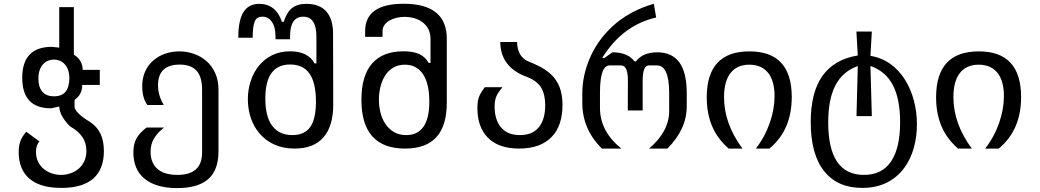

<svg xmlns="http://www.w3.org/2000/svg" viewBox="-20 -780 5458 1008"><path d="M525.4 13.2Q525.4 -39.6 508.1 -76.7Q490.7 -113.8 455.6 -137.7Q372.1 -188.5 371.1 -220.7L371.6 -255.9Q411.6 -282.7 411.6 -334H503.9V-413.1H414.1Q413.6 -464.4 367.7 -493.2V-742.7H291V-529.8L253.4 -534.2Q96.7 -534.2 96.7 -371.6Q96.7 -211.4 247.6 -211.4L291 -220.7Q292.5 -171.9 347.7 -116.7Q391.6 -91.8 412.6 -60.5Q433.6 -29.3 433.6 11.7Q433.6 42.5 422.6 66.2Q411.6 89.8 392.1 106.4Q373.5 122.1 349.6 130.1Q325.7 138.2 300.3 138.2Q275.4 138.2 251.7 130.1Q228 122.1 210 107.4Q190.9 91.8 179.9 68.8Q168.9 45.9 168.9 16.6Q168.9 -19.5 187.5 -37.1L117.7 -88.4Q94.7 -61 87.4 -39.6Q78.1 -15.1 78.1 18.6Q78.1 109.4 134.5 158Q190.9 206.5 301.8 206.5Q413.6 206.5 469.5 157.5Q525.4 108.4 525.4 13.2ZM181.6 -367.2Q181.6 -417 207 -443.8Q218.3 -455.6 232.7 -461.4Q247.1 -467.3 262.7 -467.3Q278.3 -467.3 293.2 -461.4Q308.1 -455.6 318.8 -443.8Q344.2 -417 344.2 -369.1Q344.2 -348.1 339.4 -330.1Q334.5 -312 324.7 -299.3Q305.2 -274.4 263.7 -274.4Q223.1 -274.4 202.4 -298.6Q181.6 -322.8 181.6 -367.2Z M1127 15.6V-309.1Q1127 -357.9 1109.9 -396.2Q1092.8 -434.6 1062.5 -460.4Q1034.2 -484.9 997.3 -497.6Q960.4 -510.3 921.4 -510.3Q883.8 -510.3 849.1 -498.8Q814.5 -487.3 787.6 -464.8Q758.8 -440.9 742.7 -406.2Q726.6 -371.6 726.6 -327.1Q726.6 -298.8 733.2 -272.9Q739.7 -247.1 753.9 -228.5L839.8 -229Q809.6 -278.3 809.6 -332.5Q809.6 -386.7 838.4 -413.8Q867.2 -440.9 922.9 -440.9Q982.9 -440.9 1012 -408.7Q1041 -376.5 1041 -309.6V20.5Q1041 138.2 912.1 138.2Q841.8 138.2 806.2 106.4Q770.5 74.7 770.5 16.6Q770.5 -22.5 788.1 -52.2Q804.2 -80.1 840.8 -110.4H749Q709.5 -79.1 694.8 -50.3Q680.2 -21 680.2 19.5Q680.2 108.9 737.8 157.2Q797.9 207.5 910.2 207.5Q1020 207.5 1073.5 159.9Q1127 112.3 1127 15.6Z M1729.5 -232.9 1728.5 -603.5Q1728.5 -679.7 1693.1 -719.7Q1657.7 -759.8 1588.9 -759.8Q1541 -759.8 1512.7 -737.3Q1485.4 -715.3 1469.7 -665.5H1460Q1444.3 -712.9 1414.1 -736.3Q1383.8 -759.8 1341.3 -759.8Q1285.2 -759.8 1258.1 -716.3Q1231 -672.9 1231 -582H1306.6Q1306.6 -643.1 1317.9 -668.5Q1323.7 -681.2 1333.3 -686.8Q1342.8 -692.4 1356.4 -692.4Q1388.2 -692.4 1406.2 -667Q1426.3 -639.2 1426.3 -590.8V-573.7H1502.9V-589.8Q1502.9 -692.4 1571.8 -692.4Q1641.1 -692.4 1641.1 -588.4V-447.3H1631.3Q1614.3 -479 1581.8 -494.9Q1549.3 -510.7 1503.4 -510.7Q1450.2 -510.7 1408.4 -490Q1366.7 -469.2 1337.4 -432.6Q1310.1 -397.9 1295.7 -352.8Q1281.2 -307.6 1281.2 -258.8Q1281.2 -209 1296.1 -162.8Q1311 -116.7 1340.8 -81.5Q1372.6 -43 1419.4 -21.5Q1466.3 0 1527.3 0Q1627 0 1678.5 -59.3Q1730 -118.7 1729.5 -232.9ZM1373 -262.7Q1373 -441.4 1503.4 -441.4Q1571.3 -441.4 1605 -393.3Q1638.7 -345.2 1638.7 -246.6Q1638.7 -156.2 1608.9 -113.5Q1579.1 -70.8 1515.1 -70.8Q1446.3 -70.8 1409.7 -118.7Q1373 -166.5 1373 -262.7Z M2325.7 -241.7V-575.7Q2325.7 -760.3 2099.6 -760.3Q1897 -760.3 1897 -616.7V-586.4H1988.3V-616.7Q1988.3 -633.8 1997.8 -647.9Q2007.3 -662.1 2023.9 -671.9Q2040 -681.2 2061 -686.3Q2082 -691.4 2104 -691.4Q2129.9 -691.4 2154.3 -684.6Q2178.7 -677.7 2197.3 -664.1Q2240.2 -631.8 2240.2 -575.7V-449.7H2230.5Q2212.9 -481.4 2181.2 -496.1Q2149.4 -510.7 2098.1 -510.7Q1989.7 -510.7 1933.6 -446.8Q1877.4 -382.8 1877.4 -256.3Q1877.4 0 2106.9 0Q2216.8 0 2271.2 -60.1Q2325.7 -120.1 2325.7 -241.7ZM2003.4 -129.4Q1986.3 -154.8 1977.8 -188Q1969.2 -221.2 1969.2 -257.3Q1969.2 -292 1977.5 -325Q1985.8 -357.9 2002 -383.3Q2019 -410.2 2045.2 -425.3Q2071.3 -440.4 2105.5 -440.4Q2167 -440.4 2200.4 -391.1Q2233.9 -341.8 2233.9 -247.1Q2233.9 -158.2 2203.1 -114.5Q2172.4 -70.8 2112.8 -70.8Q2076.7 -70.8 2049.3 -86.2Q2022 -101.6 2003.4 -129.4Z M2876.5 -61.5Q2904.8 -90.3 2918.9 -132.8Q2933.1 -175.3 2933.1 -229Q2933.1 -272 2923.3 -305.9Q2913.6 -339.8 2892.6 -367.7Q2872.1 -394.5 2838.6 -416Q2805.2 -437.5 2756.8 -456.1Q2695.8 -481 2694.8 -559.6H2606.4Q2607.4 -424.8 2750 -375Q2799.3 -355 2820.8 -320.1Q2842.3 -285.2 2842.3 -227.5Q2842.3 -152.3 2808.6 -111.6Q2774.9 -70.8 2709.5 -70.8Q2644 -70.8 2609.9 -111.8Q2576.7 -151.9 2576.7 -221.2Q2576.7 -251.5 2585 -272Q2594.2 -294.4 2618.2 -322.3H2525.4Q2501.5 -291.5 2493.7 -268.1Q2486.3 -246.6 2486.3 -213.9Q2486.3 -111.8 2541.5 -57.1Q2597.7 0 2705.6 0Q2817.4 0 2876.5 -61.5Z M3242.2 0Q3129.9 -90.3 3129.9 -212.9V-293.5Q3129.9 -436.5 3180.2 -436.5H3240.7Q3277.3 -436.5 3276.4 -355L3275.9 -200.2H3354V-355Q3354 -436.5 3385.7 -436.5H3428.7Q3493.2 -436.5 3493.2 -291V-196.8Q3493.2 -90.3 3387.7 0H3483.9Q3585.4 -101.6 3585.4 -221.7V-291Q3585.4 -398.9 3546.9 -452.1Q3508.3 -505.4 3430.7 -505.4Q3392.6 -505.4 3364 -493.2Q3335.4 -481 3318.4 -457.5H3311Q3275.9 -505.4 3195.3 -505.4L3153.3 -475.6H3141.6Q3248 -647.9 3424.8 -688L3412.6 -760.3Q3280.8 -721.7 3192.9 -639.2Q3113.3 -564.9 3073.2 -466.8Q3037.1 -378.4 3037.1 -289.6V-239.3Q3037.1 -102.5 3139.6 0Z M3877.9 0Q3781.2 -130.9 3781.2 -269.5Q3781.2 -354 3815.7 -397.2Q3850.1 -440.4 3914.1 -440.4Q3981.4 -440.4 4016.1 -393.1Q4046.4 -350.1 4046.4 -275.9Q4046.4 -206.5 4021.5 -135.3Q3995.6 -61 3948.2 0H4019.5Q4079.1 -49.8 4107.9 -117.2Q4136.7 -184.6 4136.7 -270.5Q4136.7 -510.3 3914.6 -510.3Q3690.4 -510.3 3690.4 -269Q3690.4 -184.6 3718.3 -118.2Q3746.1 -51.8 3805.7 0Z M4726.6 102.5Q4760.3 57.1 4777.1 -2.4Q4793.9 -62 4793.9 -127.4Q4793.9 -191.4 4778.1 -251.5Q4762.2 -311.5 4731.9 -360.4Q4700.2 -411.6 4654.3 -444.3Q4608.4 -477.1 4549.8 -486.8L4557.1 -614.3H4476.1L4483.4 -488.8Q4359.4 -468.3 4297.9 -381.6Q4236.3 -294.9 4236.3 -139.2Q4236.3 31.2 4307.6 119.6Q4377.4 206.5 4506.3 206.5Q4579.6 206.5 4634.8 179.2Q4689.9 151.9 4726.6 102.5ZM4328.1 -137.7Q4328.1 -259.3 4366.2 -332.3Q4404.3 -405.3 4483.4 -433.1L4476.6 -170.4H4557.1L4549.8 -433.6Q4629.9 -405.8 4667.7 -332.8Q4705.6 -259.8 4705.6 -138.7Q4705.6 -2 4657.7 68.1Q4609.9 138.2 4516.1 138.2Q4421.4 138.2 4374.8 69.1Q4328.1 0 4328.1 -137.7Z M5082 0Q4985.4 -130.9 4985.4 -269.5Q4985.4 -354 5019.8 -397.2Q5054.2 -440.4 5118.2 -440.4Q5185.5 -440.4 5220.2 -393.1Q5250.5 -350.1 5250.5 -275.9Q5250.5 -206.5 5225.6 -135.3Q5199.7 -61 5152.3 0H5223.6Q5283.2 -49.8 5312 -117.2Q5340.8 -184.6 5340.8 -270.5Q5340.8 -510.3 5118.7 -510.3Q4894.5 -510.3 4894.5 -269Q4894.5 -184.6 4922.4 -118.2Q4950.2 -51.8 5009.8 0Z"/></svg>

Font: Hack Dev
Style: Regular
Weight: 400
Designer: Christopher Simpkins
Foundry: Christopher Simpkins
Version: Version 2.0315